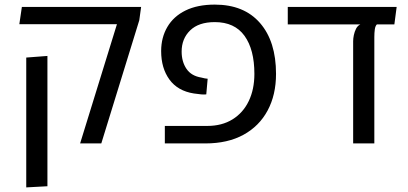

<svg xmlns="http://www.w3.org/2000/svg" viewBox="-20 -623 1774 834"><path d="M328 0 488 -518H64L75 -593H593L585 -535L420 0ZM94 191V-373L186 -380V186Z M696 0V-76H880Q944 -76 990 -104.5Q1036 -133 1060.5 -184Q1085 -235 1085 -302Q1085 -408 1042 -467.5Q999 -527 913 -527Q843 -527 806 -491Q769 -455 769 -399Q769 -355 790 -324Q811 -293 855 -286Q863 -284 870 -282.5Q877 -281 882 -281L876 -213Q867 -212 854 -213Q841 -214 822 -217Q752 -228 716 -277.5Q680 -327 680 -401Q680 -460 707 -506Q734 -552 786 -577.5Q838 -603 913 -603Q1040 -603 1109.5 -523Q1179 -443 1179 -302Q1179 -211 1142.5 -143Q1106 -75 1037.5 -37.5Q969 0 872 0Z M1230 -517V-593H1703L1693 -517ZM1514 0V-444Q1514 -456 1517 -470.5Q1520 -485 1526.5 -498Q1533 -511 1545 -517H1617Q1610 -510 1608 -495Q1606 -480 1606 -462V0Z"/></svg>

Font: Noto Sans Hebrew Thin
Style: Regular
Weight: 400
Version: Version 3.001